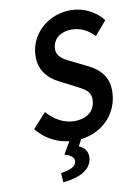

<svg xmlns="http://www.w3.org/2000/svg" viewBox="-96 -728 722 1008"><g transform="rotate(-10 265.0 -224.5)"><path d="M320 -396C274 -418 231 -437 237 -488C243 -536 283 -565 339 -565C389 -565 426 -544 460 -509L523 -583C483 -634 420 -666 352 -666C237 -666 144 -586 131 -482C119 -386 175 -335 229 -308L305 -269C355 -244 391 -227 384 -173C378 -122 338 -89 271 -89C217 -89 164 -119 127 -163L56 -84C98 -31 159 3 227 10L189 75C226 86 241 100 238 121C235 148 201 161 155 167L158 217C235 211 307 182 315 119C320 78 299 58 271 46L290 10C404 -3 480 -85 492 -182C504 -277 460 -326 395 -359Z"/></g></svg>

Font: Falling Sky
Style: CondObl
Weight: 400
Designer: Paul D. Hunt
Foundry: Adobe Systems Incorporated
Version: Version 1.02